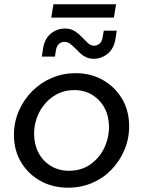

<svg xmlns="http://www.w3.org/2000/svg" viewBox="-20 -863 666 895"><path d="M297 12Q226 12 169 -19.5Q112 -51 78.5 -106.5Q45 -162 45 -234Q45 -294 68 -346.5Q91 -399 130.5 -438.5Q170 -478 222 -500Q274 -522 333 -522Q403 -522 459.5 -490Q516 -458 549 -402.5Q582 -347 582 -274Q582 -216 560 -164Q538 -112 499.5 -72Q461 -32 409 -10Q357 12 297 12ZM301 -67Q359 -67 401 -96.5Q443 -126 465.5 -172.5Q488 -219 488 -272Q488 -321 467.5 -359.5Q447 -398 410.5 -420.5Q374 -443 326 -443Q272 -443 229.5 -414.5Q187 -386 163 -339.5Q139 -293 139 -238Q139 -190 159.5 -151Q180 -112 217 -89.5Q254 -67 301 -67ZM417 -589Q397 -589 382 -596Q367 -603 356.5 -612.5Q346 -622 337 -632Q323 -646 309.5 -657Q296 -668 279 -668Q265 -668 254 -657.5Q243 -647 240 -625L236 -599H175L180 -633Q187 -682 216.5 -706Q246 -730 283 -730Q310 -730 329 -717.5Q348 -705 361 -691Q376 -676 389 -663Q402 -650 419 -650Q434 -650 445.5 -661Q457 -672 459 -694L464 -720H524L519 -686Q512 -637 482.5 -613Q453 -589 417 -589ZM219 -781 229 -843H521L511 -781Z"/></svg>

Font: MuseoModerno
Style: Italic
Weight: 400
Italic angle: -9°
Designer: Pablo Cosgaya, Héctor Gatti, Marcela Romero, and the Authors of The MuseoModerno Project.
Foundry: Omnibus-Type Team
Version: Version 1.003